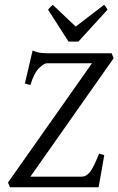

<svg xmlns="http://www.w3.org/2000/svg" viewBox="-20 -791 500 811"><path d="M460 -544.9 108.4 -44.9H326.2Q344.2 -44.9 359.9 -64.2Q375.5 -83.5 398.4 -142.1L420.4 -135.7Q415 -106 408.2 -65.9Q401.4 -25.9 396.5 0H22L13.7 -20L368.7 -523.9H179.2Q166 -523.9 145 -503.4Q124 -482.9 108.4 -432.1L85 -438L117.7 -577.6Q139.2 -568.8 155.3 -567.4Q171.4 -565.9 194.8 -565.9H451.7ZM434.1 -750 311 -615.2H269.5L183.1 -750Q189.5 -758.3 193.1 -761.7Q196.8 -765.1 203.1 -770.5L299.8 -678.7L419.4 -770.5Q427.7 -763.2 434.1 -750Z"/></svg>

Font: Dai Banna SIL Light
Style: Italic
Weight: 300
Italic angle: -11°
Designer: Victor Gaultney
Foundry: SIL International
Version: Version 4.000